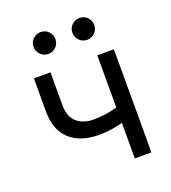

<svg xmlns="http://www.w3.org/2000/svg" viewBox="-137 -853 851 955"><g transform="rotate(-20 289.0 -375.5)"><path d="M284.7 -170.9Q189.9 -170.9 133.5 -220.9Q77.1 -271 77.1 -371.1V-545.9H165V-371.1Q165 -309.6 199.2 -280.8Q233.4 -252 284.7 -252Q320.8 -252 352.1 -256.6Q383.3 -261.2 412.6 -269.5V-545.9H500.5V0H412.6V-188Q383.3 -180.2 352.3 -175.5Q321.3 -170.9 284.7 -170.9ZM187 -635.3Q163.1 -635.3 146 -652.3Q128.9 -669.4 128.9 -693.4Q128.9 -717.3 146 -734.1Q163.1 -751 187 -751Q210.9 -751 227.8 -734.1Q244.6 -717.3 244.6 -693.4Q244.6 -669.4 227.8 -652.3Q210.9 -635.3 187 -635.3ZM392.6 -635.3Q368.7 -635.3 351.6 -652.3Q334.5 -669.4 334.5 -693.4Q334.5 -717.3 351.6 -734.1Q368.7 -751 392.6 -751Q416.5 -751 433.3 -734.1Q450.2 -717.3 450.2 -693.4Q450.2 -669.4 433.3 -652.3Q416.5 -635.3 392.6 -635.3Z"/></g></svg>

Font: Inter-Regular
Style: Regular
Weight: 400
Designer: Rasmus Andersson
Foundry: rsms
Version: Version 4.000;git-a52131595